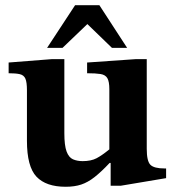

<svg xmlns="http://www.w3.org/2000/svg" viewBox="-20 -704 671 734"><path d="M231 10Q156 10 119.5 -28.5Q83 -67 83 -166V-359Q83 -390 77 -403.5Q71 -417 55.5 -420.5Q40 -424 13 -424V-465L179 -478H226V-195Q226 -148 234.5 -125Q243 -102 259 -95Q275 -88 296 -88Q328 -88 349 -99Q370 -110 398 -133V-363Q398 -392 390.5 -405Q383 -418 364.5 -421Q346 -424 313 -424V-465L500 -478H541V-135Q541 -88 555 -74Q569 -60 609 -60H615V-23L442 6H403V-81H399Q367 -47 341.5 -27Q316 -7 290.5 1.5Q265 10 231 10ZM219 -521H160L267 -684H360L466 -521H408L314 -612Z"/></svg>

Font: STIX Two Text
Style: Bold
Weight: 700
Designer: Ross Mills, John Hudson & Paul Hanslow, Tiro Typeworks Ltd; with prior portions MicroPress Inc., and Coen Hoffman.
Foundry: Tiro Typeworks Ltd
Version: Version 2.13 b171